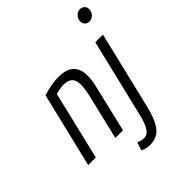

<svg xmlns="http://www.w3.org/2000/svg" viewBox="-251 -889 1225 1225"><g transform="rotate(-45 361.5 -276.0)"><path d="M15 0 137 -507Q171 -518 207.5 -525Q244 -532 276 -532Q368 -532 399 -479.5Q430 -427 404 -317L329 0H260L334 -310Q354 -396 339 -435Q324 -474 265 -474Q249 -474 230 -470.5Q211 -467 194 -462L84 0ZM385 189Q351 189 321 173L340 118Q363 131 388 131Q421 131 440.5 98Q460 65 472 15L601 -522H670L543 8Q521 99 485.5 144Q450 189 385 189ZM669 -642Q650 -642 638.5 -653.5Q627 -665 627 -683Q627 -706 643 -723.5Q659 -741 681 -741Q698 -741 710.5 -729.5Q723 -718 723 -700Q723 -675 706.5 -658.5Q690 -642 669 -642Z"/></g></svg>

Font: Ubuntu Sans Condensed
Style: Italic
Weight: 400
Width: 3
Italic angle: -13.5°
Designer: Dalton Maag Ltd
Foundry: Dalton Maag Ltd
Version: Version 1.006; ttfautohint (v1.8.4.7-5d5b)